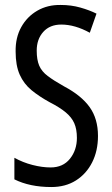

<svg xmlns="http://www.w3.org/2000/svg" viewBox="-20 -744 453 774"><path d="M375 -196Q375 -136 351.5 -89.5Q328 -43 286 -16.5Q244 10 187 10Q100 10 38 -21V-108Q72 -89 111 -79Q150 -69 184 -69Q234 -69 262 -104Q290 -139 290 -188Q290 -223 279.5 -247Q269 -271 245 -291Q221 -311 180 -332Q138 -355 107 -380.5Q76 -406 59.5 -443Q43 -480 43 -536Q42 -592 65.5 -634.5Q89 -677 130.5 -701Q172 -725 225 -724Q267 -724 304 -713.5Q341 -703 369 -689L342 -612Q282 -645 227 -645Q181 -645 154.5 -615.5Q128 -586 128 -540Q128 -503 138 -479.5Q148 -456 172.5 -437.5Q197 -419 238 -396Q308 -359 341.5 -312Q375 -265 375 -196Z"/></svg>

Font: Noto Sans ExtraCondensed
Style: Regular
Weight: 400
Width: 2
Designer: Monotype Design Team
Foundry: Monotype Imaging Inc.
Version: Version 2.013; ttfautohint (v1.8.4.7-5d5b)